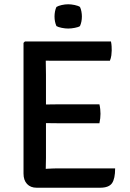

<svg xmlns="http://www.w3.org/2000/svg" viewBox="-20 -877 606 898"><path d="M90 -676.5 96.5 -683H194V-595.5Q194 -574.5 194.5 -561.2Q195 -548 195 -527.5V-138Q195 -124.5 194.5 -113.2Q194 -102 194 -87.5V1H151Q123 1 106.5 -16.5Q90 -34 90 -65ZM445 -389Q447.5 -379 448.8 -366.2Q450 -353.5 450 -345Q450 -336 448.8 -323.8Q447.5 -311.5 445 -300.5H257Q245.5 -300.5 228 -300.8Q210.5 -301 191.8 -301.2Q173 -301.5 158 -302V-388Q173 -388 191.8 -388.2Q210.5 -388.5 228 -388.8Q245.5 -389 257 -389ZM499 -683Q501.5 -671 502 -660.2Q502.5 -649.5 502.5 -640.5Q502.5 -631.5 500.8 -618.2Q499 -605 494 -593H257Q245.5 -593 228 -593Q210.5 -593 191.8 -593.2Q173 -593.5 158 -594V-683ZM518.5 -89.5Q518.5 -41 503.8 -20Q489 1 448 1H158V-85Q182 -86.5 205.5 -88Q229 -89.5 260 -89.5ZM235 -800Q235 -811 237.2 -823.2Q239.5 -835.5 244 -844.5Q253 -850 268.8 -853.5Q284.5 -857 299 -857Q313 -857 329.5 -853.5Q346 -850 354 -844.5Q358.5 -835.5 360.8 -823Q363 -810.5 363 -800Q363 -775 354 -755Q347 -750 330 -746.8Q313 -743.5 299 -743.5Q284.5 -743.5 268.5 -746.8Q252.5 -750 244 -755Q235 -775 235 -800Z"/></svg>

Font: Signika
Style: Regular
Weight: 400
Designer: Anna Giedry
Foundry: Anna Giedry
Version: Version 2.001